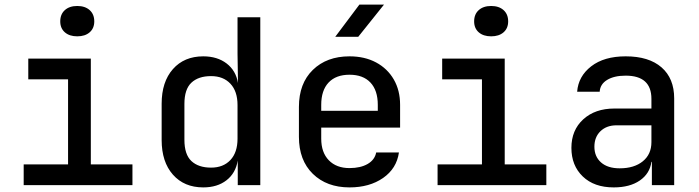

<svg xmlns="http://www.w3.org/2000/svg" viewBox="-20 -805 3040 835"><path d="M83 0V-90H276V-460H103V-550H375V-90H556V0ZM316 -647Q282 -647 262 -664.5Q242 -682 242 -712Q242 -743 262 -761Q282 -779 316 -779Q350 -779 370 -761Q390 -743 390 -712Q390 -682 370 -664.5Q350 -647 316 -647Z M864 10Q781 10 732 -45.5Q683 -101 683 -196V-354Q683 -449 732 -504.5Q781 -560 864 -560Q925 -560 965.5 -529Q1006 -498 1015 -444L1013 -572V-730H1112V0H1014V-107Q1005 -52 965 -21Q925 10 864 10ZM898 -76Q951 -76 982 -109Q1013 -142 1013 -202V-348Q1013 -408 982 -441Q951 -474 898 -474Q843 -474 812.5 -445.5Q782 -417 782 -353V-197Q782 -133 812.5 -104.5Q843 -76 898 -76Z M1500 10Q1401 10 1340.5 -49Q1280 -108 1280 -210V-340Q1280 -442 1340.5 -501Q1401 -560 1500 -560Q1566 -560 1615.5 -533.5Q1665 -507 1692.5 -459.5Q1720 -412 1720 -349V-250H1377V-202Q1377 -142 1410 -108Q1443 -74 1500 -74Q1548 -74 1579 -92Q1610 -110 1616 -142H1715Q1705 -72 1646 -31Q1587 10 1500 10ZM1377 -349V-323H1623V-349Q1623 -412 1591 -446Q1559 -480 1500 -480Q1441 -480 1409 -446Q1377 -412 1377 -349ZM1438 -645 1543 -785H1650L1538 -645Z M1883 0V-90H2076V-460H1903V-550H2175V-90H2356V0ZM2116 -647Q2082 -647 2062 -664.5Q2042 -682 2042 -712Q2042 -743 2062 -761Q2082 -779 2116 -779Q2150 -779 2170 -761Q2190 -743 2190 -712Q2190 -682 2170 -664.5Q2150 -647 2116 -647Z M2649 10Q2564 10 2514.5 -37.5Q2465 -85 2465 -162Q2465 -239 2516.5 -286Q2568 -333 2652 -333H2813V-375Q2813 -476 2701 -476Q2651 -476 2620.5 -457.5Q2590 -439 2588 -406H2490Q2495 -473 2551 -516.5Q2607 -560 2701 -560Q2802 -560 2857 -512Q2912 -464 2912 -377V0H2815V-101H2813Q2806 -50 2762.5 -20Q2719 10 2649 10ZM2675 -73Q2738 -73 2775.5 -103.5Q2813 -134 2813 -187V-260H2661Q2618 -260 2591.5 -234.5Q2565 -209 2565 -167Q2565 -124 2594 -98.5Q2623 -73 2675 -73Z"/></svg>

Font: JetBrainsMono NFM Medium
Style: Regular
Weight: 500
Monospace: yes
Designer: Philipp Nurullin, Konstantin Bulenkov
Foundry: JetBrains
Version: Version 2.304; ttfautohint (v1.8.4.7-5d5b);Nerd Fonts 3.3.0